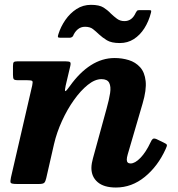

<svg xmlns="http://www.w3.org/2000/svg" viewBox="-20 -780 756 814"><path d="M488 -597.5Q521 -597.5 547.2 -614.2Q573.5 -631 592 -660Q610.5 -689 620 -726Q621.5 -732 620.8 -734.5Q620 -737 613 -737H570Q563 -737 560.8 -734.2Q558.5 -731.5 555.5 -726Q547.5 -708 535.5 -699.2Q523.5 -690.5 507.5 -690.5Q489.5 -690.5 476 -700.5Q462.5 -710.5 450 -722.5Q437 -736.5 419 -748Q401 -759.5 365.5 -759.5Q332 -759.5 304.5 -741.8Q277 -724 257.2 -695.5Q237.5 -667 227.5 -635Q225 -627.5 225.5 -623.8Q226 -620 234.5 -620H275.5Q284 -620 289.5 -627Q296.5 -644.5 309.5 -655.5Q322.5 -666.5 340.5 -666.5Q361.5 -666.5 374 -656.8Q386.5 -647 399.5 -634.5Q414 -621 433.2 -609.2Q452.5 -597.5 488 -597.5ZM54 -520Q41.5 -520 38.2 -516.2Q35 -512.5 35 -499.5V-463Q35 -449 38.2 -444.5Q41.5 -440 55.5 -440H93.5Q113.5 -440 116.8 -436.5Q120 -433 116.5 -417.5L26.5 -28Q22.5 -10 25.5 -5Q28.5 0 52 0H146Q163 0 168 -5.5Q173 -11 176 -24.5L209 -169Q220.5 -218.5 242.8 -267.2Q265 -316 293.5 -356Q322 -396 352.2 -420.2Q382.5 -444.5 410 -444.5Q435 -444.5 443 -428.8Q451 -413 446.8 -385.2Q442.5 -357.5 432 -320L374 -108.5Q371.5 -100 369.5 -88.8Q367.5 -77.5 367.5 -68Q367.5 -30.5 394 -7.8Q420.5 15 471.5 15Q538.5 15 593.8 -30Q649 -75 682 -147.5Q688.5 -161 687.5 -165.5Q686.5 -170 674 -175.5L643 -190.5Q632.5 -194.5 627.8 -191Q623 -187.5 618.5 -177Q598.5 -134.5 575.5 -110.8Q552.5 -87 533.5 -87Q517.5 -87 517.5 -103.5Q517.5 -111.5 521.5 -125.5L584.5 -341Q601.5 -398.5 597.5 -436Q593.5 -473.5 574 -495Q554.5 -516.5 526 -525.2Q497.5 -534 466 -534Q413 -534 365.2 -503.5Q317.5 -473 276.5 -415.5Q260 -392 256.8 -393.8Q253.5 -395.5 258.5 -417.5L278 -500Q281 -513 277.2 -516.5Q273.5 -520 257 -520Z"/></svg>

Font: Besley
Style: Bold Italic
Weight: 700
Italic angle: -13°
Designer: Owen Earl
Foundry: indestructible type*
Version: Version 2.001